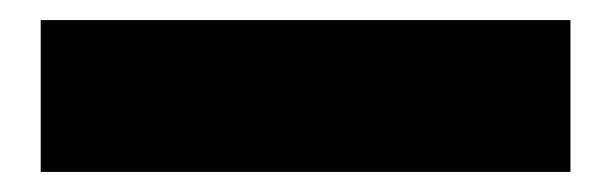

<svg xmlns="http://www.w3.org/2000/svg" viewBox="-20 -2 608 191"><path d="M20.5 169V18H547.5V169Z"/></svg>

Font: Anek Latin Expanded ExtraBold
Style: Regular
Weight: 800
Width: 7
Designer: Yesha Goshar
Foundry: Ek Type
Version: Version 1.003